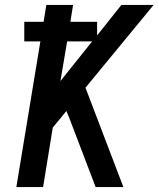

<svg xmlns="http://www.w3.org/2000/svg" viewBox="-20 -755 640 775"><path d="M46 0 143 -588H78V-667H156L167 -735H275L264 -667H372V-612L470 -735H600L325 -401L478 0H366L260 -278L248 -307L193 -240L154 0ZM224 -428 352 -588H251Z"/></svg>

Font: Iosevka SS04 Semibold Extended
Style: Italic
Weight: 600
Width: 7
Italic angle: -9°
Monospace: yes
Designer: Belleve Invis
Foundry: Belleve Invis
Version: Version 19.0.0; ttfautohint (v1.8.4)